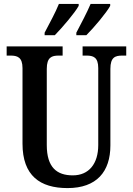

<svg xmlns="http://www.w3.org/2000/svg" viewBox="-20 -951 679 981"><path d="M370 -784V-771H421C461 -811 524 -886 543 -921V-931H443C424 -886 395 -832 370 -784ZM208 -784V-771H260C299 -811 363 -886 382 -921V-931H281C263 -886 233 -832 208 -784ZM325 10C474 10 544 -74 544 -208V-599C544 -659 569 -667 605 -667H625V-714H402V-667H422C456 -667 482 -659 482 -603V-210C482 -114 434 -55 352 -55C271 -55 219 -95 219 -210V-599C219 -659 245 -667 280 -667H300V-714H14V-667H34C68 -667 95 -659 95 -603V-217C95 -53 185 10 325 10Z"/></svg>

Font: Noto Serif Armenian Condensed SemiBold
Style: Regular
Weight: 600
Width: 3
Designer: Monotype Design Team
Foundry: Monotype Imaging Inc.
Version: Version 2.008